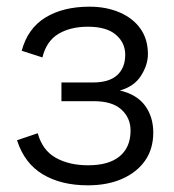

<svg xmlns="http://www.w3.org/2000/svg" viewBox="-20 -543 521 575"><path d="M243 12Q163 12 108 -21Q53 -54 31 -123L93 -144Q107 -93 147 -70.5Q187 -48 244 -48Q306 -48 338.5 -75Q371 -102 371 -152Q371 -190 343.5 -215Q316 -240 261 -240H164V-296H258Q307 -296 331 -318Q355 -340 355 -379Q355 -415 327 -439Q299 -463 243 -463Q191 -463 155 -441.5Q119 -420 107 -371L45 -391Q63 -458 116 -490.5Q169 -523 248 -523Q299 -523 339 -505.5Q379 -488 401 -456.5Q423 -425 423 -381Q423 -349 402.5 -316.5Q382 -284 339 -272Q390 -260 414.5 -226.5Q439 -193 439 -146Q439 -97 414.5 -62Q390 -27 346 -7.5Q302 12 243 12Z"/></svg>

Font: TikTok Sans 24pt Light
Style: Regular
Weight: 300
Version: Version 4.000